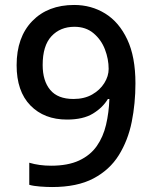

<svg xmlns="http://www.w3.org/2000/svg" viewBox="-20 -744 615 774"><path d="M526 -408Q526 -327 511 -252.5Q496 -178 459 -118.5Q422 -59 356.5 -24.5Q291 10 190 10Q169 10 142 8Q115 6 98 1V-88Q138 -76 186 -76Q254 -76 299 -97Q344 -118 370 -155Q396 -192 407.5 -241Q419 -290 421 -345H415Q394 -310 354.5 -286Q315 -262 250 -262Q158 -262 102.5 -319Q47 -376 47 -481Q47 -594 110 -659Q173 -724 279 -724Q348 -724 404 -689.5Q460 -655 493 -585Q526 -515 526 -408ZM280 -636Q223 -636 187.5 -598Q152 -560 152 -482Q152 -418 182.5 -381.5Q213 -345 276 -345Q320 -345 351.5 -363Q383 -381 400.5 -409Q418 -437 418 -466Q418 -506 403 -545Q388 -584 357 -610Q326 -636 280 -636Z"/></svg>

Font: Noto Sans Thai Looped Medium
Style: Regular
Weight: 500
Designer: Sasikarn Vongin, Ben Mitchell
Foundry: The Fontpad Ltd
Version: Version 1.001; ttfautohint (v1.8.4.7-5d5b)